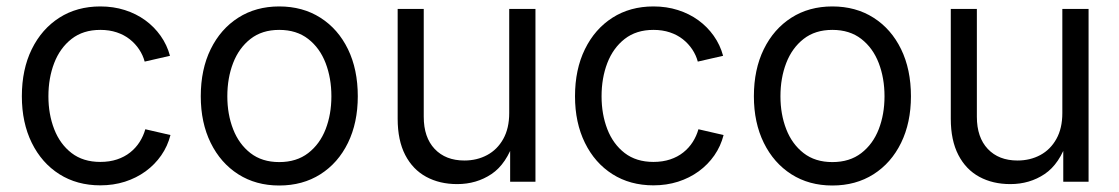

<svg xmlns="http://www.w3.org/2000/svg" viewBox="-20 -568 3497 600"><path d="M293.5 11.2Q220.7 11.2 165.5 -23.7Q110.4 -58.6 79.3 -121.6Q48.3 -184.6 48.3 -267.1Q48.3 -351.1 79.3 -414.3Q110.4 -477.5 165.5 -512.7Q220.7 -547.9 293.5 -547.9Q334.5 -547.9 369.9 -536.6Q405.3 -525.4 433.6 -504.9Q461.9 -484.4 481.9 -456.1Q502 -427.7 511.2 -393.6L432.1 -375.5Q426.8 -395.5 414.8 -413.6Q402.8 -431.6 385.5 -445.3Q368.2 -459 345 -466.8Q321.8 -474.6 293.5 -474.6Q239.7 -474.6 203.6 -446.3Q167.5 -418 149.4 -371.1Q131.3 -324.2 131.3 -267.1Q131.3 -210.9 149.4 -164.3Q167.5 -117.7 203.6 -89.8Q239.7 -62 293.5 -62Q322.3 -62 345.7 -69.8Q369.1 -77.6 386.7 -91.6Q404.3 -105.5 416.3 -124.3Q428.2 -143.1 434.1 -164.1L512.7 -146Q503.9 -111.3 483.9 -82.5Q463.9 -53.7 435.1 -32.7Q406.2 -11.7 370.4 -0.2Q334.5 11.2 293.5 11.2Z M852.5 11.7Q779.8 11.7 724.6 -23.4Q669.4 -58.6 638.4 -121.6Q607.4 -184.6 607.4 -267.1Q607.4 -351.1 638.4 -414.3Q669.4 -477.5 724.6 -512.7Q779.8 -547.9 852.5 -547.9Q925.8 -547.9 981.2 -512.7Q1036.6 -477.5 1067.4 -414.3Q1098.1 -351.1 1098.1 -267.1Q1098.1 -184.6 1067.4 -121.6Q1036.6 -58.6 981.2 -23.4Q925.8 11.7 852.5 11.7ZM852.5 -61.5Q906.7 -61.5 943.1 -89.6Q979.5 -117.7 997.6 -164.3Q1015.6 -210.9 1015.6 -267.1Q1015.6 -323.7 997.6 -370.8Q979.5 -418 943.1 -446.3Q906.7 -474.6 852.5 -474.6Q798.8 -474.6 762.7 -446.3Q726.6 -418 708.5 -371.1Q690.4 -324.2 690.4 -267.1Q690.4 -210.9 708.5 -164.3Q726.6 -117.7 762.7 -89.6Q798.8 -61.5 852.5 -61.5Z M1408.7 7.3Q1354 7.3 1312 -15.4Q1270 -38.1 1246.3 -83.7Q1222.7 -129.4 1222.7 -196.8V-540H1304.2V-203.1Q1304.2 -138.7 1338.4 -102.5Q1372.6 -66.4 1431.2 -66.4Q1470.7 -66.4 1502.4 -83.5Q1534.2 -100.6 1552.7 -133.8Q1571.3 -167 1571.3 -214.8V-540H1653.3V0H1574.2V-129.9H1587.4Q1563 -55.7 1516.1 -24.2Q1469.2 7.3 1408.7 7.3Z M2022 11.2Q1949.2 11.2 1894 -23.7Q1838.9 -58.6 1807.9 -121.6Q1776.9 -184.6 1776.9 -267.1Q1776.9 -351.1 1807.9 -414.3Q1838.9 -477.5 1894 -512.7Q1949.2 -547.9 2022 -547.9Q2063 -547.9 2098.4 -536.6Q2133.8 -525.4 2162.1 -504.9Q2190.4 -484.4 2210.4 -456.1Q2230.5 -427.7 2239.7 -393.6L2160.6 -375.5Q2155.3 -395.5 2143.3 -413.6Q2131.3 -431.6 2114 -445.3Q2096.7 -459 2073.5 -466.8Q2050.3 -474.6 2022 -474.6Q1968.3 -474.6 1932.1 -446.3Q1896 -418 1877.9 -371.1Q1859.9 -324.2 1859.9 -267.1Q1859.9 -210.9 1877.9 -164.3Q1896 -117.7 1932.1 -89.8Q1968.3 -62 2022 -62Q2050.8 -62 2074.2 -69.8Q2097.7 -77.6 2115.2 -91.6Q2132.8 -105.5 2144.8 -124.3Q2156.7 -143.1 2162.6 -164.1L2241.2 -146Q2232.4 -111.3 2212.4 -82.5Q2192.4 -53.7 2163.6 -32.7Q2134.8 -11.7 2098.9 -0.2Q2063 11.2 2022 11.2Z M2581.1 11.7Q2508.3 11.7 2453.1 -23.4Q2397.9 -58.6 2366.9 -121.6Q2335.9 -184.6 2335.9 -267.1Q2335.9 -351.1 2366.9 -414.3Q2397.9 -477.5 2453.1 -512.7Q2508.3 -547.9 2581.1 -547.9Q2654.3 -547.9 2709.7 -512.7Q2765.1 -477.5 2795.9 -414.3Q2826.7 -351.1 2826.7 -267.1Q2826.7 -184.6 2795.9 -121.6Q2765.1 -58.6 2709.7 -23.4Q2654.3 11.7 2581.1 11.7ZM2581.1 -61.5Q2635.3 -61.5 2671.6 -89.6Q2708 -117.7 2726.1 -164.3Q2744.1 -210.9 2744.1 -267.1Q2744.1 -323.7 2726.1 -370.8Q2708 -418 2671.6 -446.3Q2635.3 -474.6 2581.1 -474.6Q2527.3 -474.6 2491.2 -446.3Q2455.1 -418 2437 -371.1Q2418.9 -324.2 2418.9 -267.1Q2418.9 -210.9 2437 -164.3Q2455.1 -117.7 2491.2 -89.6Q2527.3 -61.5 2581.1 -61.5Z M3137.2 7.3Q3082.5 7.3 3040.5 -15.4Q2998.5 -38.1 2974.9 -83.7Q2951.2 -129.4 2951.2 -196.8V-540H3032.7V-203.1Q3032.7 -138.7 3066.9 -102.5Q3101.1 -66.4 3159.7 -66.4Q3199.2 -66.4 3231 -83.5Q3262.7 -100.6 3281.2 -133.8Q3299.8 -167 3299.8 -214.8V-540H3381.8V0H3302.7V-129.9H3315.9Q3291.5 -55.7 3244.6 -24.2Q3197.8 7.3 3137.2 7.3Z"/></svg>

Font: V-Inter
Style: Regular-375
Weight: 375
Designer: Rasmus Andersson
Foundry: rsms
Version: Version 4.000;git-4146feb